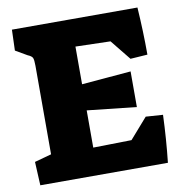

<svg xmlns="http://www.w3.org/2000/svg" viewBox="-77 -746 777 818"><g transform="rotate(-10 311.5 -337.0)"><path d="M27 -102 100 -122V-505Q100 -531 96 -539.5Q92 -548 75 -555L25 -584L28 -674H571Q578 -569 578 -469L504 -464L433 -552L282 -556V-393L495 -411V-257L282 -280V-119L448 -122L525 -210L599 -205Q595 -100 584 0H32Z"/></g></svg>

Font: Suez One
Style: Regular
Weight: 400
Designer: Michal Sahar
Foundry: Hagilda
Version: Version 1.001